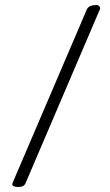

<svg xmlns="http://www.w3.org/2000/svg" viewBox="-20 -685 439 767"><path d="M366.2 -665Q371.1 -665 375.5 -661.1Q379.9 -657.2 379.9 -651.9V-649.9L82 46.9Q76.2 62 52.7 62Q29.3 62 28.8 49.8L29.8 48.8Q29.8 47.9 29.8 46.9L327.1 -647.9Q335 -665 366.2 -665Z"/></svg>

Font: EBGaramond
Style: Regular
Weight: 400
Version: Version 000.012g